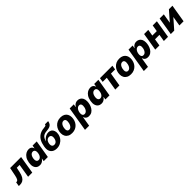

<svg xmlns="http://www.w3.org/2000/svg" viewBox="607 -3037 5549 5549"><g transform="rotate(-45 3382.0 -262.0)"><path d="M-35.6 0 -13.7 -131.3H2.9Q21 -131.3 35.6 -139.9Q50.3 -148.4 62.3 -167Q74.2 -185.5 84.5 -216.3Q94.7 -247.1 103.5 -291L154.8 -545.9H604.5L514.2 0H343.8L412.1 -415H295.9L265.6 -268.6Q244.1 -167 208.5 -108.4Q172.9 -49.8 125.2 -24.9Q77.6 0 20.5 0Z M823.2 7.8Q762.7 7.8 718.3 -23.7Q673.8 -55.2 654.5 -117.7Q635.3 -180.2 650.4 -272.5Q666.5 -368.7 707.3 -430.7Q748 -492.7 803 -522.7Q857.9 -552.7 915 -552.7Q958.5 -552.7 986.8 -538.1Q1015.1 -523.4 1031.2 -500.2Q1047.4 -477.1 1053.2 -452.1H1057.1L1072.8 -545.9H1242.2L1151.9 0H983.4L998 -88.4H992.7Q978 -63.5 953.9 -41.5Q929.7 -19.5 897.2 -5.9Q864.7 7.8 823.2 7.8ZM903.3 -125Q936 -125 962.2 -143.6Q988.3 -162.1 1005.9 -195.1Q1023.4 -228 1030.3 -272.5Q1038.1 -317.9 1031.5 -350.8Q1024.9 -383.8 1004.9 -401.6Q984.9 -419.4 952.1 -419.4Q918.9 -419.4 893.3 -401.1Q867.7 -382.8 850.3 -349.9Q833 -316.9 825.7 -272.5Q818.4 -228.5 824.7 -195.1Q831.1 -161.6 850.8 -143.3Q870.6 -125 903.3 -125Z M1513.7 11.7Q1434.1 11.7 1377.9 -22.2Q1321.8 -56.2 1297.9 -121.3Q1273.9 -186.5 1289.6 -280.8L1292 -296.4Q1301.3 -351.6 1318.1 -404.3Q1335 -457 1362.8 -503.2Q1390.6 -549.3 1432.4 -585.9Q1474.1 -622.6 1532.7 -645.8Q1591.3 -668.9 1670.4 -674.3Q1707 -677.2 1725.3 -683.1Q1743.7 -689 1750.5 -699.7Q1757.3 -710.4 1760.7 -727.5H1890.6Q1879.9 -665 1853 -629.4Q1826.2 -593.8 1779.8 -577.4Q1733.4 -561 1663.1 -555.7Q1615.7 -552.2 1578.9 -541.3Q1542 -530.3 1514.6 -508.5Q1487.3 -486.8 1467.3 -451.2Q1447.3 -415.5 1433.6 -361.8H1437.5Q1456.5 -396 1491.7 -426.8Q1526.9 -457.5 1572 -476.8Q1617.2 -496.1 1666 -496.1Q1724.1 -496.1 1765.4 -466.6Q1806.6 -437 1825 -383.5Q1843.3 -330.1 1831.5 -258.8Q1818.4 -180.2 1773.9 -119.1Q1729.5 -58.1 1662.4 -23.2Q1595.2 11.7 1513.7 11.7ZM1535.6 -116.7Q1569.3 -116.7 1595.5 -132.3Q1621.6 -147.9 1639.4 -178.5Q1657.2 -209 1664.6 -252.9Q1671.9 -296.4 1664.6 -326.7Q1657.2 -356.9 1636.2 -372.8Q1615.2 -388.7 1582 -388.7Q1548.3 -388.7 1521.5 -372.6Q1494.6 -356.4 1476.6 -325.7Q1458.5 -294.9 1450.7 -252Q1443.8 -209.5 1451.4 -179Q1459 -148.4 1480.5 -132.6Q1502 -116.7 1535.6 -116.7Z M2140.6 10.3Q2063.5 10.3 2009.8 -18.3Q1956.1 -46.9 1928 -98.6Q1899.9 -150.4 1899.9 -219.7Q1899.9 -285.6 1921.1 -345.5Q1942.4 -405.3 1982.9 -452.1Q2023.4 -499 2082 -525.9Q2140.6 -552.7 2215.8 -552.7Q2292.5 -552.7 2345.9 -524.2Q2399.4 -495.6 2427.5 -443.8Q2455.6 -392.1 2455.6 -322.8Q2455.6 -256.8 2434.8 -197Q2414.1 -137.2 2373.5 -90.3Q2333 -43.5 2274.4 -16.6Q2215.8 10.3 2140.6 10.3ZM2147 -120.1Q2184.1 -120.1 2210.2 -141.4Q2236.3 -162.6 2252.7 -195.3Q2269 -228 2276.9 -263.9Q2284.7 -299.8 2284.7 -329.6Q2284.7 -358.4 2275.9 -379.4Q2267.1 -400.4 2250.5 -411.4Q2233.9 -422.4 2209 -422.4Q2171.9 -422.4 2145.5 -401.6Q2119.1 -380.9 2102.8 -348.4Q2086.4 -315.9 2078.9 -280.3Q2071.3 -244.6 2071.3 -214.8Q2071.3 -170.9 2090.8 -145.5Q2110.4 -120.1 2147 -120.1Z M2464.8 204.1 2589.4 -545.9H2757.8L2740.7 -452.1H2745.1Q2759.3 -477.5 2782.2 -500.5Q2805.2 -523.4 2837.2 -538.1Q2869.1 -552.7 2910.2 -552.7Q2961.4 -552.7 3003.2 -529.3Q3044.9 -505.9 3069.8 -458.3Q3094.7 -410.6 3094.7 -337.9Q3094.7 -281.2 3079.3 -220.9Q3064 -160.6 3032.2 -108.6Q3000.5 -56.6 2951.2 -24.4Q2901.9 7.8 2834 7.8Q2790 7.8 2760.5 -7.3Q2731 -22.5 2714.1 -45.7Q2697.3 -68.8 2690.4 -93.8H2684.1L2635.3 204.1ZM2779.8 -125Q2817.9 -125 2844.5 -145.5Q2871.1 -166 2887.9 -197.8Q2904.8 -229.5 2912.6 -263.9Q2920.4 -298.3 2920.4 -327.1Q2920.4 -370.6 2902.3 -395Q2884.3 -419.4 2846.2 -419.4Q2811.5 -419.4 2784.9 -401.1Q2758.3 -382.8 2740.5 -353Q2722.7 -323.2 2713.6 -288.1Q2704.6 -252.9 2704.6 -219.7Q2704.6 -175.8 2723.9 -150.4Q2743.2 -125 2779.8 -125Z M3342.3 7.8Q3281.7 7.8 3237.3 -23.7Q3192.9 -55.2 3173.6 -117.7Q3154.3 -180.2 3169.4 -272.5Q3185.5 -368.7 3226.3 -430.7Q3267.1 -492.7 3322 -522.7Q3377 -552.7 3434.1 -552.7Q3477.5 -552.7 3505.9 -538.1Q3534.2 -523.4 3550.3 -500.2Q3566.4 -477.1 3572.3 -452.1H3576.2L3591.8 -545.9H3761.2L3670.9 0H3502.4L3517.1 -88.4H3511.7Q3497.1 -63.5 3472.9 -41.5Q3448.7 -19.5 3416.3 -5.9Q3383.8 7.8 3342.3 7.8ZM3422.4 -125Q3455.1 -125 3481.2 -143.6Q3507.3 -162.1 3524.9 -195.1Q3542.5 -228 3549.3 -272.5Q3557.1 -317.9 3550.5 -350.8Q3543.9 -383.8 3523.9 -401.6Q3503.9 -419.4 3471.2 -419.4Q3438 -419.4 3412.4 -401.1Q3386.7 -382.8 3369.4 -349.9Q3352.1 -316.9 3344.7 -272.5Q3337.4 -228.5 3343.8 -195.1Q3350.1 -161.6 3369.9 -143.3Q3389.6 -125 3422.4 -125Z M3906.7 0 3975.1 -415H3806.2L3827.6 -545.9H4336.4L4314.5 -415H4145.5L4076.7 0Z M4544.9 10.3Q4467.8 10.3 4414.1 -18.3Q4360.4 -46.9 4332.3 -98.6Q4304.2 -150.4 4304.2 -219.7Q4304.2 -285.6 4325.4 -345.5Q4346.7 -405.3 4387.2 -452.1Q4427.7 -499 4486.3 -525.9Q4544.9 -552.7 4620.1 -552.7Q4696.8 -552.7 4750.2 -524.2Q4803.7 -495.6 4831.8 -443.8Q4859.9 -392.1 4859.9 -322.8Q4859.9 -256.8 4839.1 -197Q4818.4 -137.2 4777.8 -90.3Q4737.3 -43.5 4678.7 -16.6Q4620.1 10.3 4544.9 10.3ZM4551.3 -120.1Q4588.4 -120.1 4614.5 -141.4Q4640.6 -162.6 4657 -195.3Q4673.3 -228 4681.2 -263.9Q4689 -299.8 4689 -329.6Q4689 -358.4 4680.2 -379.4Q4671.4 -400.4 4654.8 -411.4Q4638.2 -422.4 4613.3 -422.4Q4576.2 -422.4 4549.8 -401.6Q4523.4 -380.9 4507.1 -348.4Q4490.7 -315.9 4483.2 -280.3Q4475.6 -244.6 4475.6 -214.8Q4475.6 -170.9 4495.1 -145.5Q4514.6 -120.1 4551.3 -120.1Z M4869.1 204.1 4993.7 -545.9H5162.1L5145 -452.1H5149.4Q5163.6 -477.5 5186.5 -500.5Q5209.5 -523.4 5241.5 -538.1Q5273.4 -552.7 5314.5 -552.7Q5365.7 -552.7 5407.5 -529.3Q5449.2 -505.9 5474.1 -458.3Q5499 -410.6 5499 -337.9Q5499 -281.2 5483.6 -220.9Q5468.3 -160.6 5436.5 -108.6Q5404.8 -56.6 5355.5 -24.4Q5306.2 7.8 5238.3 7.8Q5194.3 7.8 5164.8 -7.3Q5135.3 -22.5 5118.4 -45.7Q5101.6 -68.8 5094.7 -93.8H5088.4L5039.6 204.1ZM5184.1 -125Q5222.2 -125 5248.8 -145.5Q5275.4 -166 5292.2 -197.8Q5309.1 -229.5 5316.9 -263.9Q5324.7 -298.3 5324.7 -327.1Q5324.7 -370.6 5306.6 -395Q5288.6 -419.4 5250.5 -419.4Q5215.8 -419.4 5189.2 -401.1Q5162.6 -382.8 5144.8 -353Q5127 -323.2 5117.9 -288.1Q5108.9 -252.9 5108.9 -219.7Q5108.9 -175.8 5128.2 -150.4Q5147.5 -125 5184.1 -125Z M5998.5 -346.7 5977.5 -215.8H5697.8L5719.2 -346.7ZM5801.3 -545.9 5710.9 0H5540.5L5630.9 -545.9ZM6153.3 -545.9 6063 0H5892.6L5982.9 -545.9Z M6698.7 0H6528.3L6576.7 -292H6573.2L6316.4 0H6175.8L6266.1 -545.9H6436.5L6388.7 -256.8H6392.1L6645 -545.9H6789.1Z"/></g></svg>

Font: Inter ExtraBold
Style: Italic
Weight: 800
Italic angle: -9.3988°
Designer: Rasmus Andersson
Foundry: rsms
Version: Version 4.001;git-66647c0bb